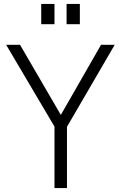

<svg xmlns="http://www.w3.org/2000/svg" viewBox="-20 -949 610 969"><path d="M255 -929H188V-827H255ZM383 -929H316V-827H383ZM559 -723H490L287 -369L81 -723H11L255 -310V0H318V-309Z"/></svg>

Font: United Sans ExtraLight
Style: Regular
Weight: 200
Designer: Pablo Impallari, Rodrigo Fuenzalida (Modified by Dan O. Williams)
Version: Version 1.000;PS 001.000;hotconv 1.0.88;makeotf.lib2.5.64775